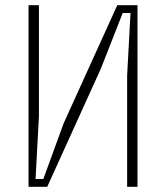

<svg xmlns="http://www.w3.org/2000/svg" viewBox="-20 -720 640 740"><path d="M130 -271 117 -30H147L225 -244L432 -700H510V0H470V-429L483 -670H453L369 -456L162 0H90V-700H130Z"/></svg>

Font: Fliege Mono Thin
Style: Regular
Weight: 100
Version: Version 0.020;Glyphs 3.3 (3306)